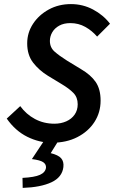

<svg xmlns="http://www.w3.org/2000/svg" viewBox="-20 -686 558 939"><path d="M234 12Q172 12 113.5 -17Q55 -46 13 -106L79 -167Q108 -127 151 -104Q194 -81 246 -81Q278 -81 304 -92.5Q330 -104 345 -125.5Q360 -147 360 -176Q360 -210 339 -231.5Q318 -253 281 -275L215 -315Q171 -342 142 -379.5Q113 -417 113 -474Q113 -526 141.5 -569.5Q170 -613 218.5 -639.5Q267 -666 327 -666Q385 -666 435 -639.5Q485 -613 518 -570L455 -507Q430 -536 397 -554.5Q364 -573 324 -573Q292 -573 269.5 -560.5Q247 -548 235.5 -528Q224 -508 224 -486Q224 -454 246.5 -434Q269 -414 307 -390L376 -348Q424 -320 448 -285Q472 -250 472 -194Q472 -136 442 -89.5Q412 -43 358.5 -15.5Q305 12 234 12ZM91 233 90 184Q149 181 175.5 169Q202 157 205 134Q206 117 191 107Q176 97 136 92L199 -3H269L228 63Q265 72 279 88Q293 104 290 131Q284 181 231.5 205.5Q179 230 91 233Z"/></svg>

Font: Source Sans 3 SemiBold
Style: Italic
Weight: 600
Italic angle: -11°
Designer: Paul D. Hunt
Foundry: Adobe
Version: Version 3.046;hotconv 1.0.118;makeotfexe 2.5.65603